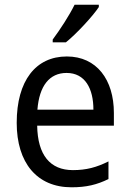

<svg xmlns="http://www.w3.org/2000/svg" viewBox="-20 -786 550 816"><path d="M400 -756V-766H297C275 -721 236 -661 204 -618V-606H260C305 -642 375 -718 400 -756ZM264 -546C132 -546 51 -443 51 -264C51 -94 137 10 284 10C347 10 392 -1 441 -25V-100C391 -75 347 -63 290 -63C193 -63 140 -127 138 -252H464V-306C464 -447 391 -546 264 -546ZM263 -476C342 -476 377 -409 377 -320H139C147 -421 190 -476 263 -476Z"/></svg>

Font: Noto Sans Malayalam SemiCondensed
Style: Regular
Weight: 400
Width: 4
Designer: Jelle Bosma - Monotype Design Team
Foundry: Monotype Imaging Inc.
Version: Version 2.104